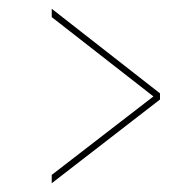

<svg xmlns="http://www.w3.org/2000/svg" viewBox="-20 -546 434 438"><path d="M98 -128V-147L330 -326L98 -507V-526L345 -333V-319Z"/></svg>

Font: Smooch Sans Thin Thin
Style: Regular
Weight: 250
Version: Version 1.010